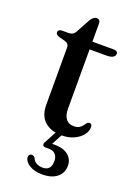

<svg xmlns="http://www.w3.org/2000/svg" viewBox="-152 -650 671 933"><g transform="rotate(20 183.0 -183.5)"><path d="M71.1 -428.7 44.9 -435.5Q32.1 -439.1 27.3 -443.7Q22.6 -448.3 22.6 -454.4Q22.6 -462.3 28.1 -466.5Q33.7 -470.6 43.2 -470.6H74.9Q88.3 -470.6 96.5 -474.9Q104.8 -479.1 111.2 -490.6L150.7 -563.2Q158.2 -574.9 165.7 -580.2Q173.2 -585.5 181.4 -585.5Q190.2 -585.5 195 -580.1Q199.8 -574.6 199.8 -564.7V-124.1Q199.8 -89.7 214.1 -71.6Q228.4 -53.5 253.7 -53.5Q272.1 -53.5 282.4 -59.7Q292.6 -65.9 298.4 -74.1Q304.2 -82.3 309.4 -88.5Q314.6 -94.7 322.4 -94.7Q328.8 -94.7 332.3 -90.6Q335.7 -86.4 335.7 -77.2Q335.7 -55.7 320.2 -36.1Q304.7 -16.5 277.3 -4Q249.9 8.6 214.7 8.6Q159.3 8.6 126.6 -20.2Q94 -48.9 94 -107.1V-399.5Q94 -411.9 88.9 -418.4Q83.8 -424.9 71.1 -428.7ZM152.3 -430.5V-470.6H309.9Q320.3 -470.6 325.8 -466.7Q331.3 -462.8 331.3 -455.1Q331.3 -444.5 320.6 -437.5Q309.9 -430.5 286.9 -430.5ZM189 -5.8H222.1L181.4 71.2L161.1 65Q169 63.8 177.9 63.2Q186.8 62.6 198.7 62.6Q243.5 62.6 269 83Q294.4 103.5 294.4 137.8Q294.4 174.5 266.7 196.9Q239 219.2 190.9 219.2Q150.5 219.2 124.2 203.2Q97.8 187.1 95.8 163.8Q95.6 156.1 100 151.5Q104.3 146.9 110.2 146.6Q116.3 146.2 120.9 149Q125.4 151.8 128.7 156.1Q135.4 173.1 150.1 180.3Q164.7 187.5 182 187.5Q224.8 187.5 224.8 137.9Q224.8 116.3 213 103.4Q201.2 90.4 177.9 90.4H161Q150.4 90.4 147.7 84Q144.9 77.6 149.2 69Z"/></g></svg>

Font: Fraunces
Style: Regular
Weight: 900
Version: Version 1.000;[b76b70a41]